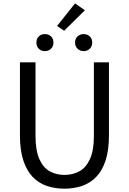

<svg xmlns="http://www.w3.org/2000/svg" viewBox="-20 -1102 761 1135"><path d="M360.8 13.4Q304.7 13.4 256.8 -2.9Q208.8 -19.2 173.2 -56.1Q137.7 -93 117.8 -153.8Q97.9 -214.5 97.9 -302.4V-733.4H189.9V-299.9Q189.9 -212.2 212.7 -161.4Q235.5 -110.5 274.3 -89.3Q313.1 -68 360.8 -68Q409.8 -68 449 -89.3Q488.3 -110.5 511.7 -161.4Q535 -212.2 535 -299.9V-733.4H624.1V-302.4Q624.1 -214.5 604.3 -153.8Q584.6 -93 548.6 -56.1Q512.7 -19.2 464.6 -2.9Q416.5 13.4 360.8 13.4ZM245.1 -799.8Q223.4 -799.8 209.3 -814Q195.2 -828.2 195.2 -850.3Q195.2 -873.1 209.3 -886.8Q223.4 -900.5 245.1 -900.5Q267.3 -900.5 281.6 -886.8Q295.9 -873.1 295.9 -850.3Q295.9 -828.2 281.6 -814Q267.3 -799.8 245.1 -799.8ZM359.1 -920.2 317.4 -948.3 423.6 -1081.9 481.9 -1041.4ZM474.6 -799.8Q453 -799.8 438.4 -814Q423.8 -828.2 423.8 -850.3Q423.8 -873.1 438.4 -886.8Q453 -900.5 474.6 -900.5Q496.3 -900.5 510.7 -886.8Q525.1 -873.1 525.1 -850.3Q525.1 -828.2 510.7 -814Q496.3 -799.8 474.6 -799.8Z"/></svg>

Font: Noto Sans TC Thin
Style: Regular
Weight: 100
Designer: Ryoko NISHIZUKA 西塚涼子 (kana, bopomofo & ideographs); Paul D. Hunt (Latin, Greek & Cyrillic); Sandoll Communications 산돌커뮤니
Foundry: Adobe
Version: Version 2.004-H2;hotconv 1.0.118;makeotfexe 2.5.65603